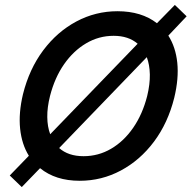

<svg xmlns="http://www.w3.org/2000/svg" viewBox="-20 -731 785 787"><path d="M69.2 35.8 20 -11.7 98.3 -92.5Q69.2 -139.2 62.5 -203.3Q55.8 -267.5 74.2 -345Q100 -448.3 157.1 -524.6Q214.2 -600.8 292.9 -642.9Q371.7 -685 461.7 -685Q560 -685 623.3 -635.8L696.7 -710.8L745 -664.2L670 -585Q700 -538.3 706.7 -473.8Q713.3 -409.2 694.2 -330Q668.3 -226.7 611.2 -150.4Q554.2 -74.2 475.4 -32.1Q396.7 10 306.7 10Q207.5 10 144.2 -41.7ZM185.8 -180.8 544.2 -551.7Q506.7 -584.2 445.8 -584.2Q385 -584.2 332.9 -553.3Q280.8 -522.5 242.5 -467.5Q204.2 -412.5 185 -337.5Q173.3 -290.8 173.8 -251.3Q174.2 -211.7 185.8 -180.8ZM322.5 -90.8Q383.3 -90.8 435.4 -121.3Q487.5 -151.7 525.8 -207.1Q564.2 -262.5 583.3 -337.5Q595 -385.8 594.2 -425.8Q593.3 -465.8 581.7 -496.7L222.5 -124.2Q260 -90.8 322.5 -90.8Z"/></svg>

Font: Funnel Sans Medium
Style: Italic
Weight: 500
Italic angle: -14.036°
Version: Version 1.000; Beta; Release 5; Build 24; ttfautohint (v1.8.